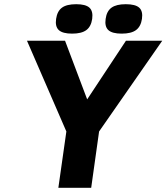

<svg xmlns="http://www.w3.org/2000/svg" viewBox="-20 -894 792 914"><path d="M451.7 -268.1 414.1 0H257.8L295.9 -268.1L108.4 -700.2H289.6L395 -420.9L579.6 -700.2H752.4ZM342.8 -874Q387.7 -874 405.8 -857.4Q423.8 -840.8 418.9 -804.2Q413.6 -767.6 390.9 -750.7Q368.2 -733.9 323.2 -733.9Q278.3 -733.9 260 -750.7Q241.7 -767.6 247.1 -804.2Q252.4 -840.8 274.9 -857.4Q297.4 -874 342.8 -874ZM578.6 -874Q624.5 -874 642.8 -857.4Q661.1 -840.8 655.8 -804.2Q650.4 -767.6 627.4 -750.7Q604.5 -733.9 559.1 -733.9Q514.2 -733.9 495.8 -750.7Q477.5 -767.6 482.9 -804.2Q487.8 -840.8 510.7 -857.4Q533.7 -874 578.6 -874Z"/></svg>

Font: Fivo Sans
Style: Italic
Weight: 700
Designer: Alexander Slobzheninov
Foundry: Alexander Slobzheninov
Version: 1.0